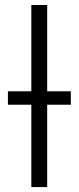

<svg xmlns="http://www.w3.org/2000/svg" viewBox="-20 -760 320 781"><path d="M12.2 -334V-388.7H107.4V-739.7H171.9V-388.7H268.1V-334H171.9V1H107.4V-334Z"/></svg>

Font: News Cycle
Style: Regular
Weight: 500
Version: Version 0.5.2